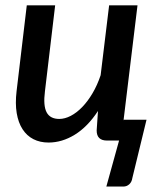

<svg xmlns="http://www.w3.org/2000/svg" viewBox="-20 -530 612 724"><path d="M498.5 -510 445.5 -73.5 446.5 -78.5H532.5L479 141.5Q477 156 467.5 164.8Q458 173.5 445 173.5H381L429 0H383.5Q344.5 0 344.5 -38L349.5 -111.5Q310.5 -52 262.2 -22.2Q214 7.5 163 7.5Q131 7.5 106 -5.2Q81 -18 65 -42.8Q49 -67.5 43 -103.5Q37 -139.5 42.5 -186L81 -510H188L149.5 -186Q142.5 -131.5 155.8 -106.5Q169 -81.5 203.5 -81.5Q224.5 -81.5 247 -93.2Q269.5 -105 290.2 -126.5Q311 -148 329 -178.5Q347 -209 359.5 -246.5L391.5 -510Z"/></svg>

Font: Lato Semibold
Style: Italic
Weight: 600
Italic angle: -7°
Designer: Lukasz Dziedzic
Foundry: tyPoland Lukasz Dziedzic
Version: Version 2.006; 2014-01-15